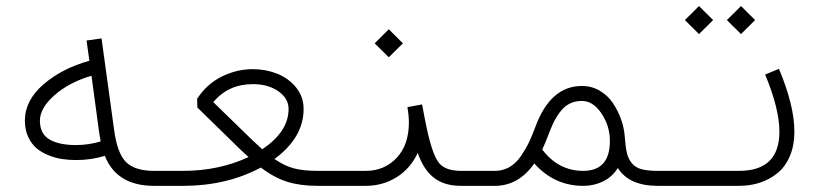

<svg xmlns="http://www.w3.org/2000/svg" viewBox="-20 -605 2691 625"><path d="M481.4 0Q359.9 0 321.3 -97.7Q276.9 -84 228 -84Q204.6 -84 182.9 -87.2Q161.1 -90.3 138.4 -99.4Q115.7 -108.4 99.1 -122.3Q82.5 -136.2 71.8 -159.4Q61 -182.6 61 -212.4Q61 -278.3 121.8 -330.6Q182.6 -382.8 271 -407.2L261.7 -473.1L310.5 -480L351.6 -181.2Q361.8 -106 390.1 -77.6Q418.9 -48.8 481.4 -48.8H530.3V0ZM277.8 -358.4Q204.6 -336.9 157.2 -294.9Q109.9 -252.9 109.9 -212.4Q109.9 -169.4 140.9 -151.1Q171.9 -132.8 228 -132.8Q267.1 -132.8 307.6 -144.5Q305.7 -155.3 302.7 -174.3Z M530.3 -48.8H575.7Q692.9 -48.8 789.1 -93.8Q781.2 -100.6 764.6 -116.2L622.6 -254.9L621.6 -283.2Q652.8 -331.5 701.7 -355.7Q750.5 -379.9 803.2 -379.9Q844.2 -379.9 881.3 -365.5Q918.5 -351.1 943.4 -320.8Q968.3 -290.5 968.3 -250.5Q968.3 -157.2 873.5 -87.4Q906.2 -64.9 936.8 -56.9Q967.3 -48.8 1014.6 -48.8H1060.5V0H1014.6Q957.5 0 915.3 -13.2Q873 -26.4 829.1 -59.6Q717.8 0 575.7 0H530.3Q520 0 512.9 -7.1Q505.9 -14.2 505.9 -24.4Q505.9 -34.7 512.9 -41.7Q520 -48.8 530.3 -48.8ZM833.5 -119.1Q919.4 -176.3 919.4 -250.5Q919.4 -284.2 886.5 -307.6Q853.5 -331.1 803.2 -331.1Q723.1 -331.1 674.3 -272.5L798.8 -151.4Q822.8 -128.4 833.5 -119.1Z M1199.7 -463.9 1245.6 -509.8 1291.5 -463.9 1245.6 -418.5ZM1060.5 -48.8H1170.4Q1231.4 -48.8 1271.2 -91.1Q1311 -133.3 1311 -206.5Q1311 -228.5 1306.2 -256.3L1354 -265.1Q1364.7 -207.5 1370.1 -183.1Q1388.2 -100.6 1408.9 -74.7Q1429.7 -48.8 1481 -48.8H1590.8V0H1481Q1425.8 0 1392.1 -26.6Q1358.4 -53.2 1339.8 -107.4Q1316.4 -56.6 1271.2 -28.3Q1226.1 0 1170.4 0H1060.5Q1050.3 0 1043.2 -7.1Q1036.1 -14.2 1036.1 -24.4Q1036.1 -34.7 1043.2 -41.7Q1050.3 -48.8 1060.5 -48.8Z M1590.8 -48.8Q1617.2 -48.8 1638.9 -61.5Q1660.6 -74.2 1676.8 -98.4Q1692.9 -122.6 1702.4 -142.8Q1711.9 -163.1 1723.1 -192.9Q1772 -325.2 1874.5 -325.2Q1905.8 -325.2 1932.1 -309.8Q1958.5 -294.4 1975.1 -269.5Q1991.7 -244.6 2001.7 -216.6Q2011.7 -188.5 2013.7 -160.6Q2016.1 -127 2020.5 -107.7Q2024.9 -88.4 2036.6 -74Q2048.3 -59.6 2068.1 -54.2Q2087.9 -48.8 2121.1 -48.8V0Q2027.8 0 1991.2 -58.1Q1973.1 -29.3 1943.4 -14.6Q1913.6 0 1878.4 0Q1784.7 0 1719.2 -72.8Q1668 0 1590.8 0Q1580.6 0 1573.5 -7.1Q1566.4 -14.2 1566.4 -24.4Q1566.4 -34.7 1573.5 -41.7Q1580.6 -48.8 1590.8 -48.8ZM1965.3 -146Q1965.3 -194.8 1938 -235.6Q1910.6 -276.4 1874.5 -276.4Q1836.4 -276.4 1812.3 -251.2Q1788.1 -226.1 1769 -176.3Q1756.3 -141.6 1745.1 -118.2Q1797.9 -48.8 1878.4 -48.8Q1965.3 -48.8 1965.3 -146Z M2346.2 -539.6 2392.1 -585.4 2438 -539.6 2392.1 -494.1ZM2209.5 -539.6 2255.4 -585.4 2301.3 -539.6 2255.4 -494.1ZM2121.1 -48.8H2385.7Q2517.1 -48.8 2517.1 -176.3Q2517.1 -251 2470.7 -362.3L2515.6 -380.9Q2565.9 -261.2 2565.9 -176.3Q2565.9 -131.8 2551.3 -97.2Q2536.6 -62.5 2511.2 -41.7Q2485.8 -21 2454.1 -10.5Q2422.4 0 2385.7 0H2121.1Q2110.8 0 2103.8 -7.1Q2096.7 -14.2 2096.7 -24.4Q2096.7 -34.7 2103.8 -41.7Q2110.8 -48.8 2121.1 -48.8Z"/></svg>

Font: AzarMehrMonospaced
Style: SansRegular
Weight: 1
Designer: Amin Abedi
Version: Version 1.00